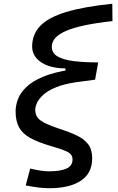

<svg xmlns="http://www.w3.org/2000/svg" viewBox="-20 -767 626 1021"><path d="M241.7 233.9Q216.8 233.9 187.7 230.5Q158.7 227.1 116.7 219.2L140.6 129.4Q173.8 137.2 197.3 140.6Q220.7 144 241.7 144Q300.3 144 333 129.6Q365.7 115.2 365.7 80.6Q365.7 52.7 335.2 38.8Q304.7 24.9 251.5 9.8Q182.1 -10.3 140.6 -33.4Q99.1 -56.6 81.1 -90.3Q63 -124 63 -174.3Q63 -206.1 75.4 -239.5Q87.9 -272.9 119.9 -304Q151.9 -335 209.5 -359.1Q267.1 -383.3 356.9 -396.5L392.1 -420.4L502 -435.1L485.8 -343.3L386.7 -330.1Q319.3 -320.3 276.4 -302.2Q233.4 -284.2 209.7 -262.5Q186 -240.7 176.8 -220Q167.5 -199.2 167.5 -183.6Q167.5 -146.5 196 -126.2Q224.6 -106 293.9 -83Q348.6 -65.4 388.2 -46.6Q427.7 -27.8 449 0.2Q470.2 28.3 470.2 74.7Q470.2 154.3 409.9 194.1Q349.6 233.9 241.7 233.9ZM328.1 -363.3V-403.3Q274.9 -403.3 235.1 -417.7Q195.3 -432.1 173.1 -458.3Q150.9 -484.4 150.9 -519Q150.9 -584.5 194.1 -629.4Q237.3 -674.3 331.1 -702.9Q424.8 -731.4 577.1 -747.1L578.1 -654.8Q412.1 -636.7 333.7 -603.8Q255.4 -570.8 255.4 -518.6Q255.4 -484.4 287.1 -466.3Q318.8 -448.2 374.8 -441.7Q430.7 -435.1 502 -435.1Z"/></svg>

Font: Cascadia Mono NF
Style: Italic
Weight: 400
Italic angle: -10°
Monospace: yes
Designer: Aaron Bell
Foundry: Saja Typeworks
Version: Version 2404.023